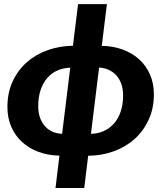

<svg xmlns="http://www.w3.org/2000/svg" viewBox="-20 -748 794 932"><path d="M16 0ZM499 -728 474 -525.5Q529 -524.5 575.5 -507.5Q622 -490.5 655.8 -459.8Q689.5 -429 708.2 -386Q727 -343 727 -290.5Q727 -222 701.8 -167Q676.5 -112 633.2 -73.2Q590 -34.5 532 -13.5Q474 7.5 408 8L389 164.5H249.5L268.5 7.5Q213.5 6.5 167 -10.8Q120.5 -28 87 -58.8Q53.5 -89.5 34.8 -132.5Q16 -175.5 16 -228.5Q16 -297 41 -351.8Q66 -406.5 109.2 -445Q152.5 -483.5 210.5 -504.2Q268.5 -525 334 -526L359 -728ZM577.5 -285Q577.5 -315.5 569 -340Q560.5 -364.5 545 -381.8Q529.5 -399 508.2 -408.8Q487 -418.5 461 -420L421.5 -98.5Q455 -99 483.5 -111.8Q512 -124.5 533 -148.2Q554 -172 565.8 -206.2Q577.5 -240.5 577.5 -285ZM165.5 -233Q165.5 -202 174 -177.5Q182.5 -153 197.8 -135.8Q213 -118.5 234.2 -109Q255.5 -99.5 281.5 -98.5L321 -419.5Q287.5 -418.5 259 -406Q230.5 -393.5 209.8 -369.8Q189 -346 177.2 -311.5Q165.5 -277 165.5 -233Z"/></svg>

Font: Lato Black
Style: Italic
Weight: 900
Italic angle: -7°
Designer: Lukasz Dziedzic
Foundry: tyPoland Lukasz Dziedzic
Version: Version 2.007; 2014-02-27